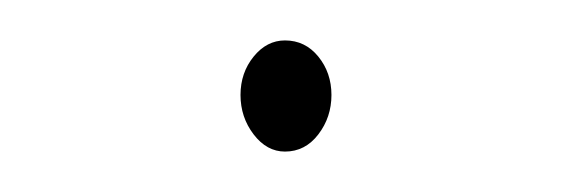

<svg xmlns="http://www.w3.org/2000/svg" viewBox="-20 -63 290 95"><path d="M121 12Q112 12 105.5 3.5Q99 -5 99 -16Q99 -27 105.5 -35Q112 -43 121 -43Q131 -43 137.5 -35Q144 -27 144 -16Q144 -5 137.5 3.5Q131 12 121 12Z"/></svg>

Font: Inconsolata UltraCondensed ExtraLight
Style: Regular
Weight: 200
Width: 1
Monospace: yes
Designer: Raph Levien, Cyreal, Brenton Simpson
Foundry: Raph Levien, Cyreal, Google
Version: Version 3.100; ttfautohint (v1.8.4.7-5d5b)